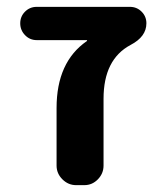

<svg xmlns="http://www.w3.org/2000/svg" viewBox="-20 -540 486 560"><path d="M87 -423Q67 -423 53 -437.5Q39 -452 39 -472Q39 -492 53 -506Q67 -520 87 -520H359Q379 -520 393 -506Q407 -492 407 -472Q407 -433 361 -409Q282 -367 282 -252V-57Q282 -34 265.5 -17Q249 0 226 0H202Q179 0 162 -17Q145 -34 145 -57V-225Q145 -359 233 -420Q234 -420 234 -422Q234 -423 233 -423Z"/></svg>

Font: Rounded Mplus 1c Bold
Style: Bold
Weight: 700
Version: Version 1.059.20150529